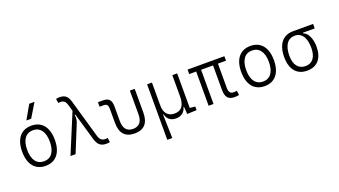

<svg xmlns="http://www.w3.org/2000/svg" viewBox="-76 -1491 4255 2413"><g transform="rotate(-20 2051.0 -285.0)"><path d="M293 9.8C431.2 9.8 511.7 -87.9 511.7 -258.8C511.7 -429.7 431.2 -527.3 293 -527.3C154.8 -527.3 74.2 -429.7 74.2 -258.8C74.2 -87.9 154.8 9.8 293 9.8ZM293 -51.3C196.3 -51.3 141.1 -126.5 141.1 -258.8C141.1 -391.1 196.3 -466.3 293 -466.3C389.6 -466.3 444.8 -391.1 444.8 -258.8C444.8 -126.5 389.6 -51.3 293 -51.3ZM258.3 -609.4H322.3L434.6 -794.9H364.3Z M1107.4 9.8C1123.5 9.8 1135.3 8.3 1151.4 3.9L1143.6 -54.2C1132.3 -51.3 1125 -50.3 1117.2 -50.3C1066.4 -50.3 1041 -71.3 1023.9 -130.4L878.9 -634.8C856 -714.8 818.4 -742.2 745.6 -742.2C729.5 -742.2 717.8 -740.7 701.7 -736.3L710 -679.2C720.7 -681.2 727.5 -682.1 735.8 -682.1C781.2 -682.1 805.2 -663.6 820.3 -611.8L845.2 -526.4L626.5 0H694.8L841.3 -360.4C855.5 -396 859.4 -424.8 852.5 -466.3L861.8 -469.2L967.3 -106.4C992.2 -20 1031.7 9.8 1107.4 9.8Z M1484.4 9.8C1609.9 9.8 1673.8 -61 1673.8 -200.2V-517.6H1608.9V-200.2C1608.9 -102.1 1566.4 -51.3 1484.4 -51.3C1401.9 -51.3 1359.4 -102.1 1359.4 -200.2V-397C1359.4 -481 1326.7 -517.6 1251.5 -517.6H1182.1V-457.5H1239.7C1277.3 -457.5 1294.4 -436.5 1294.4 -389.2V-200.2C1294.4 -61 1358.9 9.8 1484.4 9.8Z M2038.1 9.8C2105.5 9.8 2155.3 -27.3 2171.9 -93.3H2178.7L2185.5 4.9L2313 0V-48.3L2241.7 -55.2V-517.6H2176.8V-239.3C2176.8 -106 2129.4 -54.2 2038.1 -54.2C1953.6 -54.2 1904.3 -109.9 1904.3 -210V-517.6H1839.4V224.6H1906.2L1897.9 -93.3H1903.8C1922.9 -23.9 1966.3 9.8 2038.1 9.8Z M2819.8 9.8C2843.8 9.8 2859.9 7.8 2879.9 3.4L2871.6 -55.2C2853 -52.2 2841.3 -51.3 2832.5 -51.3C2782.7 -51.3 2765.1 -76.7 2765.1 -136.7V-457.5H2873V-517.6H2380.9V-457.5H2474.1V0H2539.6V-457.5H2699.7V-131.8C2699.7 -32.7 2735.4 9.8 2819.8 9.8Z M3222.7 9.8C3360.8 9.8 3441.4 -87.9 3441.4 -258.8C3441.4 -429.7 3360.8 -527.3 3222.7 -527.3C3084.5 -527.3 3003.9 -429.7 3003.9 -258.8C3003.9 -87.9 3084.5 9.8 3222.7 9.8ZM3222.7 -51.3C3126 -51.3 3070.8 -126.5 3070.8 -258.8C3070.8 -391.1 3126 -466.3 3222.7 -466.3C3319.3 -466.3 3374.5 -391.1 3374.5 -258.8C3374.5 -126.5 3319.3 -51.3 3222.7 -51.3Z M3791.5 9.8C3926.3 9.8 4002.9 -79.1 4002.9 -235.8C4002.9 -343.8 3959.5 -432.1 3900.9 -448.7V-457.5H4059.6V-517.6H3791.5C3654.3 -517.6 3575.2 -419.9 3575.2 -249C3575.2 -84 3653.3 9.8 3791.5 9.8ZM3791.5 -51.3C3696.8 -51.3 3642.1 -120.6 3642.1 -242.7C3642.1 -379.9 3695.8 -457.5 3791.5 -457.5C3883.8 -457.5 3936 -379.9 3936 -242.7C3936 -120.6 3883.3 -51.3 3791.5 -51.3Z"/></g></svg>

Font: Cascadia Code PL Light
Style: Regular
Weight: 300
Monospace: yes
Designer: Aaron Bell
Foundry: Saja Typeworks
Version: Version 2404.023